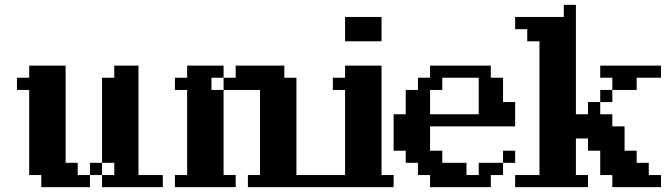

<svg xmlns="http://www.w3.org/2000/svg" viewBox="-20 -770 2740 790"><path d="M250 -500V-100.1H299.8V-49.8H350.1V0H149.9V-49.8H100.1V-399.9H49.8V-450.2H100.1V-500ZM649.9 -49.8V0H399.9V-49.8H350.1V-100.1H399.9V-450.2H450.2V-500H549.8V-49.8ZM399.9 -100.1V-49.8H450.2V-100.1Z M949.7 -49.8V0H699.7V-49.8H750V-399.9H699.7V-450.2H750V-500H899.9V-450.2H949.7V-500H1149.9V-450.2H1199.7V-49.8H1299.8V0H1000V-49.8H1049.8V-399.9H899.9V-49.8ZM899.9 -399.9V-450.2H850.1V-399.9Z M1399.9 -600.1V-700.2H1549.8V-600.1ZM1599.6 -49.8V0H1299.8V-49.8H1399.9V-399.9H1349.6V-450.2H1399.9V-500H1549.8V-49.8Z M2099.6 -250H1749.5V-149.9H1799.8V-100.1H1899.4V-49.8H1949.7V-100.1H2049.8V-149.9H2099.6V-100.1H2049.8V-49.8H1999.5V0H1749.5V-49.8H1699.7V-100.1H1649.4V-149.9H1599.6V-299.8H1649.4V-399.9H1699.7V-450.2H1749.5V-500H1999.5V-450.2H2049.8V-350.1H2099.6ZM1749.5 -299.8H1949.7V-450.2H1799.8V-399.9H1749.5Z M2499.5 0V-49.8H2449.7V-149.9H2399.4V-200.2H2349.6V-49.8H2399.4V0H2099.6V-49.8H2199.7V-600.1H2149.4V-649.9H2099.6V-700.2H2299.8V-750H2349.6V-299.8H2399.4V-350.1H2449.7V-399.9H2499.5V-450.2H2449.7V-500H2699.7V-450.2H2599.6V-399.9H2499.5V-350.1H2449.7V-299.8H2499.5V-250H2549.8V-149.9H2599.6V-100.1H2649.4V-49.8H2699.7V0Z"/></svg>

Font: Redaction 50
Style: Bold
Weight: 700
Designer: Jeremy Mickel / Forest Young
Foundry: MCKL
Version: Version 2.001;hotconv 1.0.113;makeotfexe 2.5.65598 DEVELOPME